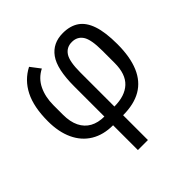

<svg xmlns="http://www.w3.org/2000/svg" viewBox="-191 -678 1029 1029"><g transform="rotate(-45 323.5 -164.0)"><path d="M277 200V12Q204 12 152 -19.5Q100 -51 72.5 -110Q45 -169 45 -250Q45 -358 79.5 -426Q114 -494 180 -528L222 -473Q173 -448 150 -400Q127 -352 127 -290V-218Q127 -164 145 -127.5Q163 -91 196.5 -72.5Q230 -54 277 -54V-283Q277 -414 318 -471Q359 -528 436 -528Q491 -528 527.5 -503Q564 -478 582.5 -423.5Q601 -369 601 -279Q601 -182 573.5 -117Q546 -52 491 -20Q436 12 353 12V200ZM353 -312V-54Q433 -54 476 -94Q519 -134 519 -218V-312Q519 -396 498 -428Q477 -460 436 -460Q396 -460 374.5 -428Q353 -396 353 -312Z"/></g></svg>

Font: IBM Plex Sans Condensed
Style: Regular
Weight: 400
Width: 3
Designer: Mike Abbink, Paul van der Laan, Pieter van Rosmalen
Foundry: Bold Monday
Version: Version 3.201